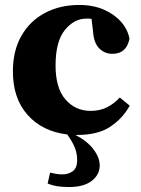

<svg xmlns="http://www.w3.org/2000/svg" viewBox="-20 -529 568 774"><path d="M292 15Q290 15 288 15Q286 15 284 15Q331 39 356.5 72.5Q382 106 382 138Q382 175 350 200Q318 225 258 225Q230 225 209.5 221.5Q189 218 172 211L182 167Q195 170 206.5 172Q218 174 231 174Q256 174 273.5 161Q291 148 291 117Q291 90 282 67Q273 44 251 13Q151 1 91.5 -65.5Q32 -132 32 -241Q32 -325 66.5 -385Q101 -445 161.5 -477Q222 -509 299 -509Q356 -509 399 -490Q442 -471 468.5 -440.5Q495 -410 502 -373Q490 -312 433 -312Q402 -312 380 -334Q358 -356 355 -403L349 -453Q344 -454 338.5 -454Q333 -454 328 -454Q279 -454 241.5 -408Q204 -362 204 -265Q204 -174 244 -128Q284 -82 345 -82Q383 -82 411.5 -96.5Q440 -111 463 -136L503 -103Q475 -52 425 -18.5Q375 15 292 15Z"/></svg>

Font: Source Serif 4 SmText
Style: Bold
Weight: 700
Designer: Frank Grießhammer
Foundry: Adobe
Version: Version 4.005;hotconv 1.1.0;makeotfexe 2.6.0